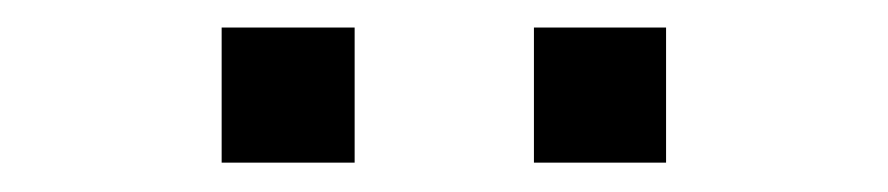

<svg xmlns="http://www.w3.org/2000/svg" viewBox="-20 -728 629 136"><path d="M137 -612.8V-708.5H231.2V-612.8ZM358.2 -612.8V-708.5H451.8V-612.8Z"/></svg>

Font: Chivo Medium
Style: Regular
Weight: 500
Designer: Hector Gatti
Foundry: Omnibus-Type
Version: Version 2.002